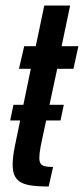

<svg xmlns="http://www.w3.org/2000/svg" viewBox="-20 -678 305 698"><path d="M17 -240 29 -297H212L200 -240ZM157 0Q117 0 91.5 -4Q66 -8 52 -17.5Q38 -27 32 -42Q26 -57 26 -79Q26 -93 28 -110Q30 -127 34.5 -149Q39 -171 45 -200L92 -428H49L68 -510H110L141 -658H235L204 -510H265L247 -428H188L133 -171Q130 -157 127.5 -144Q125 -131 124 -121Q123 -111 123 -104Q123 -92 127 -84.5Q131 -77 142 -74Q153 -71 173 -71Z"/></svg>

Font: Saira UltraCondensed
Style: Bold Italic
Weight: 700
Width: 1
Italic angle: -12°
Designer: Hector Gatti with collaboration of the Omnibus-Type team
Foundry: Omnibus-Type
Version: Version 1.101